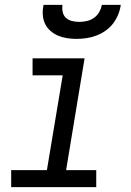

<svg xmlns="http://www.w3.org/2000/svg" viewBox="-20 -770 540 790"><path d="M26 0V-70H173L238 -460H114V-530H328L252 -70H376V0ZM295 -610Q275 -610 255.5 -613Q236 -616 218.5 -623.5Q201 -631 187 -643.5Q173 -656 165 -673Q157 -690 156 -710Q155 -730 159 -750H237Q235 -735 238 -720.5Q241 -706 251.5 -696.5Q262 -687 276.5 -683.5Q291 -680 306 -680Q322 -680 337.5 -683.5Q353 -687 366.5 -696.5Q380 -706 388 -720Q396 -734 399 -750H477Q474 -729 466 -709.5Q458 -690 445 -673Q432 -656 414 -643.5Q396 -631 376 -623.5Q356 -616 335.5 -613Q315 -610 295 -610Z"/></svg>

Font: Iosevka Curly Slab Oblique
Style: Regular
Weight: 400
Italic angle: -9°
Monospace: yes
Designer: Belleve Invis
Foundry: Belleve Invis
Version: Version 11.1.0; ttfautohint (v1.8.3)